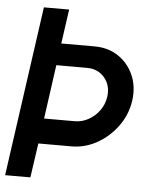

<svg xmlns="http://www.w3.org/2000/svg" viewBox="-61 -744 646 788"><g transform="rotate(5 262.0 -350.0)"><path d="M-10.5 0 88 -700H192L172 -558.5H309Q366 -558.5 407.8 -530.2Q449.5 -502 470 -454.8Q490.5 -407.5 482.5 -350Q474 -291.5 439.5 -244.2Q405 -197 355.2 -169.2Q305.5 -141.5 251 -141.5H114L93.5 0ZM128.5 -245.5H255Q284.5 -245.5 311.2 -260.2Q338 -275 356.2 -300.2Q374.5 -325.5 379 -356.5Q385.5 -404 358.2 -436Q331 -468 286 -468H159.5Z"/></g></svg>

Font: Urbanist SemiBold
Style: Italic
Weight: 600
Italic angle: -8°
Designer: Corey Hu
Foundry: Corey Hu
Version: Version 1.321; ttfautohint (v1.8.4.7-5d5b)